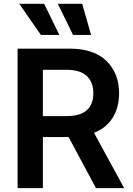

<svg xmlns="http://www.w3.org/2000/svg" viewBox="-20 -981 691 1001"><path d="M627.5 0H480.5L337.7 -266.3H203.5V0H71.7V-727.3H344.5Q469.8 -727.3 535.3 -663Q600.9 -598.7 600.9 -494.7Q600.9 -420.5 567.5 -367.2Q534.1 -313.9 470.2 -288.4ZM324.9 -375.7Q398.1 -375.7 432.4 -406.2Q466.6 -436.8 466.6 -494.7Q466.6 -552.9 432.4 -585Q398.1 -617.2 324.2 -617.2H203.5V-375.7ZM289.4 -799H193.2L80.3 -961.3H210.2ZM454.9 -799H360.8L281.2 -961.3H408.4Z"/></svg>

Font: Linik Sans SemiBold
Style: Regular
Weight: 600
Designer: Rasmus Andersson (font), Cristiano Sobral (main changes)
Foundry: rsms
Version: Version 3.018;June 1, 2022;FontCreator 14.0.0.2814 64-bit; t